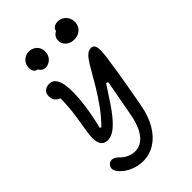

<svg xmlns="http://www.w3.org/2000/svg" viewBox="-289 -884 1199 1199"><g transform="rotate(-45 310.0 -284.5)"><path d="M77 146Q62.3 129.7 59.1 112.8Q55.8 96 68 81.2Q77 70.2 88.8 67.5Q100.7 64.8 112.9 69.3Q125.2 73.8 136.3 84.3Q159.5 109.3 185.8 121.4Q212.2 133.5 240.2 133.5Q273.8 133.5 301.6 113.4Q329.3 93.3 349.8 52.2Q370.3 11 381.5 -50.7L430.8 -319L440.5 -286.8L411.2 -296.2Q397.7 -273.7 387 -258.3Q355.8 -210.3 333.8 -178.1Q311.7 -145.8 291 -120.3Q256.8 -78.5 227.1 -57.4Q197.3 -36.3 167.8 -36.3Q141.3 -36.3 127.1 -51.2Q112.8 -66.2 109.7 -94.6Q106.5 -123 113.2 -165.5Q116.8 -189.7 120.9 -214Q125 -238.3 129.5 -267.3Q137.2 -315.3 140.4 -358.8Q143.7 -402.3 143.7 -454L163.5 -424Q142.7 -428.7 128.5 -437.7Q114.3 -446.7 107.2 -460.1Q100.2 -473.5 100.2 -490.5Q100.2 -516.8 116 -530.8Q131.8 -544.8 156.7 -544.8Q189.3 -544.8 204.9 -518.5Q220.5 -492.2 224.3 -452.7Q230.3 -397.2 220.7 -311.2Q211 -225.3 186.2 -126.8L196.2 -122.5Q239.2 -165.7 278.1 -219.2Q317 -272.8 346.8 -322.8Q376.5 -372.7 406.8 -425.5Q426.8 -460.3 438.8 -476.3Q449.2 -491.3 458.8 -500.5Q468.5 -509.7 478.2 -514.2Q488 -518.7 498.8 -518.7Q515 -518.7 522.9 -508.5Q530.8 -498.3 532.4 -479.4Q534 -460.5 530 -423Q529.7 -416.8 528.5 -410Q521.5 -358.8 514.9 -317.2Q508.3 -275.5 497.2 -209.5Q481.3 -116 467.2 -42Q453.2 35.2 420 92.6Q386.8 150 338.3 181.2Q289.8 212.5 231.8 212.5Q186.7 212.5 145.3 194.6Q104 176.7 77 146ZM472 -752 421.3 -728.3Q416.3 -752.3 429.8 -767.4Q443.3 -782.5 469.7 -782.5Q491 -782.5 508.2 -771.8Q525.5 -761.2 535.2 -743.3Q545 -725.5 545 -705Q545 -684.3 535.2 -667Q525.3 -649.7 506.9 -639.2Q488.5 -628.8 464.2 -628.8Q441.7 -628.8 424.3 -637.8Q407 -646.7 397.3 -661.8Q387.7 -677 387.7 -695.3Q387.7 -716.3 399.2 -730.8Q410.8 -745.2 430.2 -750.8Q449.5 -756.3 472 -752ZM164.3 -707.3 185.2 -660.7Q164.3 -654.5 151.1 -666.6Q137.8 -678.7 137.8 -705.3Q137.8 -726.3 147.9 -742.7Q158 -759 174.8 -768.1Q191.5 -777.2 210.7 -777.2Q230 -777.2 246.5 -768.3Q263 -759.5 272.9 -743.2Q282.8 -726.8 282.8 -705.7Q282.8 -683.3 272.6 -666.3Q262.3 -649.3 246.2 -640.2Q230 -631.2 212.7 -631.2Q197.7 -631.2 185.1 -641Q172.5 -650.8 166.5 -668.3Q160.5 -685.8 164.3 -707.3Z"/></g></svg>

Font: Monaspace Radon Var
Style: Regular
Weight: 400
Designer: Riley Cran and the Lettermatic Team
Version: Version 1.000 (Monaspace Radon Var)